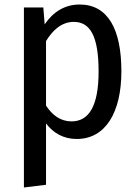

<svg xmlns="http://www.w3.org/2000/svg" viewBox="-20 -602 612 851"><path d="M333 -582C268 -582 216 -550 178 -494L172 -569H86V229L184 217V-55C216 -12 262 14 320 14C448 14 518 -104 518 -286C518 -473 458 -582 333 -582ZM297 -64C249 -64 212 -91 184 -134V-420C213 -467 252 -505 307 -505C379 -505 417 -443 417 -285C417 -130 373 -64 297 -64Z"/></svg>

Font: Glow Sans SC Condensed Medium
Style: Regular
Weight: 600
Width: 3
Designer: Ryoko NISHIZUKA (kana, bopomofo & ideographs); Paul D. Hunt (Latin, Greek & Cyrillic); Sandoll Communications, Soo-young
Version: Version 0.93